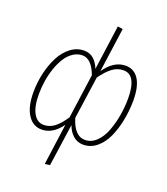

<svg xmlns="http://www.w3.org/2000/svg" viewBox="-165 -854 1018 1169"><g transform="rotate(20 343.5 -269.5)"><path d="M263.2 200.2 299.8 -66.9Q244.6 9.8 172.9 9.8Q115.7 9.8 82.3 -42.2Q48.8 -94.2 48.8 -187Q48.8 -250 62.7 -310.8Q76.7 -371.6 102.1 -420.9Q127.4 -470.2 167 -500.5Q206.5 -530.8 253.9 -530.8Q292 -530.8 316.9 -507.6Q341.8 -484.4 355 -449.2L395 -738.8L428.2 -733.9L388.2 -446.8Q446.3 -530.8 522 -530.8Q578.6 -530.8 608.4 -483.4Q638.2 -436 638.2 -346.2Q637.7 -281.7 625.7 -220.2Q613.8 -158.7 590.6 -106.4Q567.4 -54.2 528.8 -22.2Q490.2 9.8 441.9 9.8Q402.3 9.8 375 -15.6Q347.7 -41 335 -78.1L295.9 195.8ZM174.8 -21Q213.4 -21 244.9 -45.7Q276.4 -70.3 308.1 -118.2L348.1 -405.8Q312.5 -500 253.9 -500Q221.2 -500 192.9 -480.7Q164.6 -461.4 144.8 -429.4Q125 -397.5 111.1 -356.4Q97.2 -315.4 90.6 -272.2Q84 -229 84 -187Q84 -106.9 108.4 -64Q132.8 -21 174.8 -21ZM441.9 -21Q482.9 -21 515.4 -52.2Q547.9 -83.5 566.4 -133.1Q585 -182.6 594.5 -237.8Q604 -293 604 -347.2Q604 -500 520 -500Q480.5 -500 447.8 -475.1Q415 -450.2 380.9 -402.8L341.8 -127Q374 -21 441.9 -21Z"/></g></svg>

Font: Fira Sans Compressed UltraLight
Style: Italic
Weight: 200
Width: 3
Italic angle: -8°
Designer: Carrois Corporate & Edenspiekermann AG
Foundry: Carrois Corporate GbR & Edenspiekermann AG
Version: Version 4.203;PS 004.203;hotconv 1.0.88;makeotf.lib2.5.64775